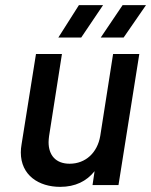

<svg xmlns="http://www.w3.org/2000/svg" viewBox="-20 -720 588 747"><path d="M381 -700H287L207 -574H296ZM548 -700H457L372 -574H461ZM420 -510 370 -191C359 -126 313 -83 251 -83C197 -83 169 -116 169 -167C169 -174 170 -183 171 -191L221 -510H120L64 -159C62 -148 61 -137 61 -127C61 -38 131 7 214 7C273 7 317 -15 348 -54L340 0H441L522 -510Z"/></svg>

Font: Arthouse Owned Medium
Style: Italic
Weight: 500
Italic angle: -10°
Designer: Jeremy Tribby
Foundry: Tribby Type
Version: Version 1.000;PS 001.000;hotconv 1.0.88;makeotf.lib2.5.64775